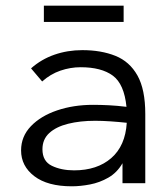

<svg xmlns="http://www.w3.org/2000/svg" viewBox="-20 -643 590 674"><path d="M232 11Q147 11 100.5 -24.5Q54 -60 54 -115Q54 -164 88.5 -200Q123 -236 180.5 -255.5Q238 -275 307 -275Q333 -275 362.5 -273.5Q392 -272 424 -268Q416 -348 376 -377.5Q336 -407 263 -407Q227 -407 192 -395Q157 -383 128 -357L89 -403Q125 -435 171 -451Q217 -467 269 -467Q335 -467 385 -447Q435 -427 462.5 -378Q490 -329 490 -243V0H410V-70Q391 -37 360.5 -19.5Q330 -2 296 4.5Q262 11 232 11ZM129 -119Q129 -77 162 -61Q195 -45 240 -45Q321 -45 370.5 -88Q420 -131 425 -212Q397 -215 368 -217Q339 -219 314 -219Q261 -219 219 -208.5Q177 -198 153 -176Q129 -154 129 -119ZM134 -566V-623H414V-566Z"/></svg>

Font: Inconsolata SemiExpanded
Style: Regular
Weight: 400
Width: 6
Monospace: yes
Designer: Raph Levien, Cyreal, Brenton Simpson
Foundry: Raph Levien, Cyreal, Google
Version: Version 3.000; ttfautohint (v1.8.2.53-6de2)